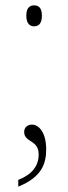

<svg xmlns="http://www.w3.org/2000/svg" viewBox="-20 -537 255 715"><path d="M107 -439C123 -439 136 -448 136 -479C136 -509 123 -517 107 -517C92 -517 78 -509 78 -479C78 -448 92 -439 107 -439ZM99 -73C81 -73 70 -61 70 -46C70 -5 124 -18 124 38C124 81 99 113 48 133V158C135 123 152 73 152 19C152 -43 125 -73 99 -73Z"/></svg>

Font: Noto Serif Sinhala SemiCondensed Thin
Style: Regular
Weight: 100
Width: 4
Designer: Jelle Bosma - Monotype Design Team
Foundry: Monotype Imaging Inc.
Version: Version 2.007